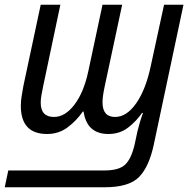

<svg xmlns="http://www.w3.org/2000/svg" viewBox="-49 -556 813 811"><path d="M-29 235H393Q496 235 538.5 191.5Q581 148 601 53L726 -536H644L588 -278Q567 -178 526.5 -120Q486 -62 437 -62Q384 -62 384 -124Q384 -148 393 -190L467 -536H384L324 -255Q305 -166 265.5 -114Q226 -62 179 -62Q123 -62 123 -122Q123 -137 126 -154Q129 -171 134 -195L206 -536H123L50 -194Q46 -172 42.5 -150.5Q39 -129 39 -109Q39 10 150 10Q199 10 236.5 -18Q274 -46 301 -85H304Q318 10 409 10Q457 10 492 -17Q527 -44 551 -79H555Q548 -60 542 -40Q536 -20 532 -3L520 53Q506 114 480 139Q454 164 392 164H-14Z"/></svg>

Font: Noto Sans UI SemiCondensed
Style: Italic
Weight: 400
Width: 4
Italic angle: -12°
Designer: Monotype Design Team
Foundry: Monotype Imaging Inc.
Version: Version 1.901